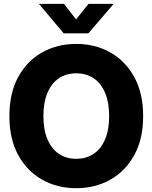

<svg xmlns="http://www.w3.org/2000/svg" viewBox="-20 -967 792 998"><path d="M376.5 11.2Q277.8 11.2 199 -33.2Q120.1 -77.6 74.5 -161.4Q28.8 -245.1 28.8 -363.3Q28.8 -482.4 74.5 -566.4Q120.1 -650.4 199 -694.6Q277.8 -738.8 376.5 -738.8Q474.6 -738.8 553.2 -694.6Q631.8 -650.4 678 -566.4Q724.1 -482.4 724.1 -363.3Q724.1 -244.6 678 -160.9Q631.8 -77.1 553.2 -33Q474.6 11.2 376.5 11.2ZM376.5 -141.6Q428.7 -141.6 467 -167.5Q505.4 -193.4 526.4 -243.2Q547.4 -293 547.4 -363.3Q547.4 -434.1 526.4 -484.1Q505.4 -534.2 467 -560.1Q428.7 -585.9 376.5 -585.9Q324.2 -585.9 285.9 -560.1Q247.6 -534.2 226.6 -484.1Q205.6 -434.1 205.6 -363.3Q205.6 -293 226.6 -243.2Q247.6 -193.4 285.9 -167.5Q324.2 -141.6 376.5 -141.6ZM312.5 -946.8 375.5 -866.2 439.9 -946.8H569.8V-945.8L439.5 -793.9H311L183.1 -945.8V-946.8Z"/></svg>

Font: Inter 28pt ExtraBold
Style: Regular
Weight: 800
Designer: Rasmus Andersson
Foundry: rsms
Version: Version 4.001;git-66647c0bb